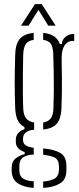

<svg xmlns="http://www.w3.org/2000/svg" viewBox="-20 -765 383 934"><path d="M144 149Q97 146 67.8 127.5Q38.5 109 37 68Q37 63.5 37 59.2Q37 55 37 50Q37 19 58.5 3.8Q80 -11.5 100 -15V-25Q57 -41 57 -74Q57 -78 57 -80.2Q57 -82.5 57 -86Q57 -105.5 70.2 -119.2Q83.5 -133 99 -136V-147Q76.5 -158.5 66 -180.8Q55.5 -203 54 -238Q52.5 -276.5 52 -306.5Q51.5 -336.5 51.5 -364.5Q51.5 -392.5 52.2 -425Q53 -457.5 54 -501Q55.5 -551.5 76.5 -576Q97.5 -600.5 144 -605V-571Q117 -567.5 105.8 -551.2Q94.5 -535 93 -501Q92 -467.5 91.5 -418.8Q91 -370 91.2 -320.8Q91.5 -271.5 93 -237Q94.5 -203.5 108 -188.2Q121.5 -173 146 -169V-134Q119 -132 105.5 -120.5Q92 -109 92 -91Q92 -89.5 92 -87.5Q92 -85.5 92 -84Q92 -67 105.2 -58Q118.5 -49 144 -46V-13Q114 -12.5 94 -0.5Q74 11.5 74 44Q74 47.5 74 52Q74 56.5 74 62Q74 92.5 93.2 104Q112.5 115.5 144 117ZM190 149V118Q224 115.5 244.8 104.2Q265.5 93 267 61Q267 56.5 267 52Q267 47.5 267 43Q265.5 10 244 0.5Q222.5 -9 190 -12V-43Q243.5 -38.5 273.2 -21Q303 -3.5 303 43Q303 47.5 303 52.5Q303 57.5 303 62Q303 109 271.2 127.8Q239.5 146.5 190 149ZM190 -135V-169Q214 -173 226.2 -188Q238.5 -203 240 -239Q241.5 -276.5 241.8 -323.2Q242 -370 241.2 -417.2Q240.5 -464.5 239 -504Q237.5 -537 227 -552.2Q216.5 -567.5 190 -571V-605Q255 -599 271 -551H281Q282 -573 299.5 -586.5Q317 -600 341 -600V-566H333Q309 -566 294.5 -544.8Q280 -523.5 280 -483V-459Q281 -414.5 281.2 -380.2Q281.5 -346 281 -312.8Q280.5 -279.5 279 -238Q277 -188.5 256.8 -164Q236.5 -139.5 190 -135ZM82 -640 150 -745H183L251 -640H215L167 -717L119 -640Z"/></svg>

Font: Big Shoulders Stencil Text Thin Thin
Style: Regular
Weight: 250
Version: Version 2.001